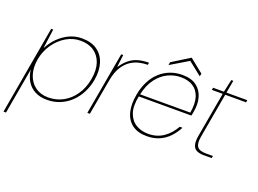

<svg xmlns="http://www.w3.org/2000/svg" viewBox="-149 -939 1920 1430"><g transform="rotate(20 811.5 -223.5)"><path d="M-27 205 96 -496H112L92 -347H95Q117 -390 153 -426.5Q189 -463 236 -485.5Q283 -508 336 -508Q412 -508 459 -474.5Q506 -441 524 -382.5Q542 -324 529 -249Q519 -193 494.5 -145.5Q470 -98 433 -62.5Q396 -27 348.5 -7.5Q301 12 244 12Q190 12 149.5 -9.5Q109 -31 85.5 -70Q62 -109 57 -159L-7 205ZM248 -8Q312 -8 365.5 -37Q419 -66 456 -120Q493 -174 506 -248Q519 -322 501 -375.5Q483 -429 440 -458.5Q397 -488 333 -488Q273 -488 219.5 -456Q166 -424 128.5 -369.5Q91 -315 79 -248Q67 -179 85 -124.5Q103 -70 145.5 -39Q188 -8 248 -8Z M563 0 651 -496H667L655 -400H658Q685 -440 716 -464Q747 -488 784.5 -498Q822 -508 867 -508L864 -490H858Q831 -490 797 -482.5Q763 -475 730 -453.5Q697 -432 671 -390.5Q645 -349 633 -281L583 0Z M1037 12Q966 12 921.5 -20.5Q877 -53 861.5 -113Q846 -173 861 -254Q872 -314 896.5 -361.5Q921 -409 957 -441.5Q993 -474 1037.5 -491Q1082 -508 1132 -508Q1205 -508 1246.5 -476Q1288 -444 1302 -392.5Q1316 -341 1305 -282Q1304 -272 1302 -264.5Q1300 -257 1298 -246H871L874 -264H1283Q1296 -340 1280 -389.5Q1264 -439 1225 -463.5Q1186 -488 1128 -488Q1076 -488 1026.5 -464.5Q977 -441 939 -390.5Q901 -340 884 -259L882 -250Q864 -166 882.5 -112.5Q901 -59 943.5 -33.5Q986 -8 1041 -8Q1109 -8 1160 -42.5Q1211 -77 1245 -138H1267Q1244 -94 1211.5 -60Q1179 -26 1135.5 -7Q1092 12 1037 12ZM1009 -541 1013 -565 1153 -652 1261 -565 1257 -542 1151 -626Z M1487 0Q1451 0 1428.5 -11Q1406 -22 1398.5 -49Q1391 -76 1399 -122L1462 -478H1376L1379 -496H1465L1487 -596H1503L1485 -496H1650L1647 -478H1482L1419 -122Q1409 -67 1426.5 -42.5Q1444 -18 1494 -18H1552L1548 0Z"/></g></svg>

Font: DM Sans 36pt Thin
Style: Italic
Weight: 250
Italic angle: -10°
Designer: Colophon Foundry, Jonny Pinhorn
Foundry: Colophon Foundry
Version: Version 4.004;gftools[0.9.30]